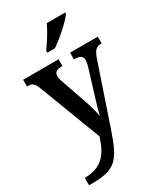

<svg xmlns="http://www.w3.org/2000/svg" viewBox="-241 -860 1017 1187"><g transform="rotate(-30 267.0 -266.5)"><path d="M214 -619V-606H268C325 -644 411 -721 434 -756V-766H302C283 -721 243 -660 214 -619ZM28 180V233H42C220 233 255 188 319 -1L459 -414C479 -473 495 -488 531 -488H534V-536H336V-488H340C379 -487 397 -477 397 -448C397 -434 392 -413 387 -398L328 -206C318 -172 307 -138 300 -103C296 -134 281 -186 264 -235L206 -402C199 -420 195 -436 195 -449C195 -475 211 -488 251 -488H254V-536H1V-488H5C38 -488 51 -479 67 -438L235 3C203 107 155 180 28 180Z"/></g></svg>

Font: Noto Serif Khmer SemiCondensed SemiBold
Style: Regular
Weight: 600
Width: 4
Designer: Danh Hong and the Monotype Design Team
Foundry: Monotype Imaging Inc.
Version: Version 2.004